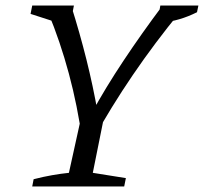

<svg xmlns="http://www.w3.org/2000/svg" viewBox="-20 -671 734 691"><path d="M276 -167Q259 -290 228 -405.5Q197 -521 153 -627L158 -651H236Q267 -553 291 -457Q315 -361 332 -264H310Q359 -354 424.5 -452.5Q490 -551 565 -651H634L629 -629Q537 -517 458 -401Q379 -285 314 -167ZM96 0 101 -26Q136 -35 167.5 -40.5Q199 -46 228 -49L273 -253H355L314 -49L433 -30L427 0ZM189 -589 90 -621 96 -651H246L238 -610ZM564 -589 550 -611 557 -651H694L689 -627Q657 -611 626 -602Q595 -593 564 -589Z"/></svg>

Font: Piazzolla 24pt
Style: Italic
Weight: 400
Italic angle: -11.3°
Designer: Juan Pablo del Peral
Foundry: Huerta Tipografica
Version: Version 2.005